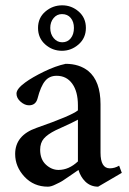

<svg xmlns="http://www.w3.org/2000/svg" viewBox="-20 -690 484 722"><path d="M438 -40 428 -67C416.7 -60.3 405 -57 393 -57C369.7 -57 358 -76.7 358 -116V-298C358 -356 342.7 -397.7 312 -423C289.3 -441 261 -450 227 -450C201.7 -444.7 174.3 -434.8 145 -420.5C115.7 -406.2 92.3 -392.7 75 -380C53 -364 42 -350 42 -338C42 -326.7 47.2 -316.5 57.5 -307.5C67.8 -298.5 78.3 -294 89 -294C105.7 -294 116.3 -302.3 121 -319C129 -350.3 138.7 -372.7 150 -386C160.7 -398.7 175 -405 193 -405C217.7 -405 237.2 -395.2 251.5 -375.5C265.8 -355.8 273 -328.7 273 -294V-275C257 -261.7 205 -239.7 117 -209C63.7 -190.3 37 -157.7 37 -111C37 -79 48.7 -50.5 72 -25.5C95.3 -0.5 124.7 12 160 12C164 12 168.3 11.3 173 10C177.7 8.7 183 6.5 189 3.5C195 0.5 200.2 -2 204.5 -4C208.8 -6 214.8 -9.7 222.5 -15C230.2 -20.3 235.8 -24.2 239.5 -26.5C243.2 -28.8 249.5 -33.2 258.5 -39.5C267.5 -45.8 273 -49.7 275 -51C280.3 -33.7 288.7 -19.3 300 -8C313.3 5.3 329.7 12 349 12ZM273 -83C250.3 -61.7 226 -51 200 -51C182.7 -51 166.8 -57.7 152.5 -71C138.2 -84.3 131 -103 131 -127C131 -144.3 135.7 -158.3 145 -169C154.3 -179.7 169 -190 189 -200C193 -202 201.3 -205.8 214 -211.5C226.7 -217.2 238.2 -222.5 248.5 -227.5C258.8 -232.5 267 -236.7 273 -240ZM213 -499C236.3 -499 257.2 -507 275.5 -523C293.8 -539 303 -559.7 303 -585C303 -610.3 294 -630.8 276 -646.5C258 -662.2 237.3 -670 214 -670C190 -670 168.8 -662.2 150.5 -646.5C132.2 -630.8 123 -610.3 123 -585C123 -559.7 132 -539 150 -523C168 -507 189 -499 213 -499ZM214 -531C201.3 -531 190.7 -536.2 182 -546.5C173.3 -556.8 169 -569.7 169 -585C169 -599.7 173.2 -612 181.5 -622C189.8 -632 200.3 -637 213 -637C227 -637 238 -632.2 246 -622.5C254 -612.8 258 -600.3 258 -585C258 -569 254 -556 246 -546C238 -536 227.3 -531 214 -531Z"/></svg>

Font: Ponomar Unicode
Style: Regular
Weight: 400
Version: 1.3